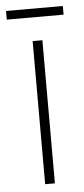

<svg xmlns="http://www.w3.org/2000/svg" viewBox="-68 -678 309 707"><g transform="rotate(-5 87.0 -324.0)"><path d="M106 0H70V-529H106ZM192 -648V-616H-18V-648Z"/></g></svg>

Font: Noto Sans Lao Looped ExtraCondensed ExtraLight
Style: Regular
Weight: 200
Width: 2
Designer: Mark Frömberg, Ben Mitchell
Foundry: The Fontpad Ltd
Version: Version 1.002; ttfautohint (v1.8.4.7-5d5b)